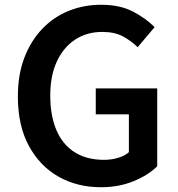

<svg xmlns="http://www.w3.org/2000/svg" viewBox="-20 -772 749 806"><path d="M404 14Q304 14 225.5 -30.5Q147 -75 101 -160Q55 -245 55 -367Q55 -458 82 -529Q109 -600 156.5 -650Q204 -700 267.5 -726Q331 -752 405 -752Q484 -752 539 -723Q594 -694 629 -658L558 -574Q530 -601 495.5 -619.5Q461 -638 409 -638Q344 -638 295 -605.5Q246 -573 218.5 -513.5Q191 -454 191 -371Q191 -287 216.5 -226.5Q242 -166 292.5 -133.5Q343 -101 417 -101Q448 -101 476 -109.5Q504 -118 521 -133V-292H382V-401H640V-74Q603 -37 541 -11.5Q479 14 404 14Z"/></svg>

Font: Noto Sans KR SemiBold
Style: Regular
Weight: 600
Designer: Ryoko NISHIZUKA  (kana, bopomofo & ideographs); Paul D. Hunt (Latin, Greek & Cyrillic); Sandoll Communications , Soo-you
Foundry: Adobe
Version: Version 2.004-H2;hotconv 1.0.118;makeotfexe 2.5.65603